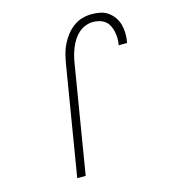

<svg xmlns="http://www.w3.org/2000/svg" viewBox="-110 -832 821 922"><g transform="rotate(-15 300.0 -371.5)"><path d="M160 0 250 -546Q254 -569 260 -592.5Q266 -616 277 -638Q288 -660 303.5 -680Q319 -700 339.5 -715Q360 -730 383.5 -736.5Q407 -743 431 -743Q453 -743 474 -738.5Q495 -734 511.5 -722Q528 -710 540 -693Q552 -676 557.5 -655.5Q563 -635 563.5 -613Q564 -591 560 -569L559 -565H517L518 -568Q521 -585 520.5 -601.5Q520 -618 516.5 -633.5Q513 -649 506 -663Q499 -677 487 -686.5Q475 -696 459 -700.5Q443 -705 427 -705Q408 -705 389.5 -698Q371 -691 356 -678Q341 -665 330 -648Q319 -631 311.5 -613Q304 -595 299 -576.5Q294 -558 291 -540L202 0Z"/></g></svg>

Font: Iosevka XLt Ex Obl
Style: Regular
Weight: 200
Width: 7
Italic angle: -9°
Monospace: yes
Designer: Belleve Invis
Foundry: Belleve Invis
Version: Version 32.5.0; ttfautohint (v1.8.4)